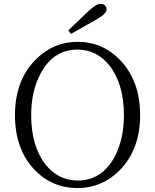

<svg xmlns="http://www.w3.org/2000/svg" viewBox="-20 -960 803 995"><path d="M334 -802.7Q373 -840.8 439.5 -903.3Q479.5 -940.4 499 -940.4Q524.4 -940.4 531.2 -919.9Q532.2 -915 532.2 -911.1Q532.2 -890.6 488.3 -864.3Q483.4 -861.3 478.5 -858.4Q450.2 -841.8 392.6 -809.6Q362.3 -792 347.7 -784.2ZM141.6 -363.3Q141.6 -202.1 216.8 -106.4Q282.2 -25.4 381.8 -24.4Q508.8 -24.4 575.2 -149.4Q622.1 -240.2 622.1 -363.3Q622.1 -526.4 545.9 -622.1Q481.4 -702.1 381.8 -703.1Q256.8 -703.1 190.4 -579.1Q141.6 -488.3 141.6 -363.3ZM381.8 -743.2Q513.7 -743.2 604.5 -646.5Q706.1 -539.1 706.1 -363.3Q706.1 -183.6 597.7 -75.2Q506.8 14.6 381.8 14.6Q249 14.6 157.2 -82Q57.6 -188.5 57.6 -363.3Q57.6 -543 165 -651.4Q256.8 -743.2 381.8 -743.2Z"/></svg>

Font: GenYoMin JP Light
Style: Regular
Weight: 300
Version: Version 1.001;PS 1;hotconv 16.6.51;makeotf.lib2.5.65220 DEVE